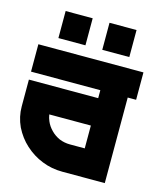

<svg xmlns="http://www.w3.org/2000/svg" viewBox="-100 -722 672 797"><g transform="rotate(15 235.5 -324.0)"><path d="M83.5 -531.7V-647.9H199.7V-531.7ZM272 -531.7V-647.9H388.2V-531.7ZM461.4 -367.7H425.3V0H243.7Q196.3 0 155.3 -16.6Q114.3 -32.7 80.6 -63.5Q49.3 -91.8 28.8 -132.8Q9.8 -173.8 9.8 -218.8V-333.5H307.6V-367.7H9.8V-485.4H461.4ZM243.7 -117.7H307.6V-215.8H128.9Q131.3 -200.7 136.7 -188.5Q145 -168.5 161.6 -151.9Q176.8 -136.2 198.2 -126.5Q220.2 -117.7 243.7 -117.7Z"/></g></svg>

Font: Sangha Kali
Style: Regular
Weight: 400
Designer: Seslavinskaya Anna
Foundry: Popkern
Version: Version 2.000;PS 002.000;hotconv 1.0.88;makeotf.lib2.5.64775